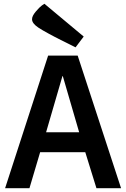

<svg xmlns="http://www.w3.org/2000/svg" viewBox="-20 -989 663 1009"><path d="M232.9 -696.8H388.2L616.2 0H486.8L428.2 -189H190.9L134.8 0H6.8ZM396 -293.9 310.1 -588.9H308.1L222.2 -293.9ZM377 -740.2Q336.9 -759.8 299.8 -778.8Q284.2 -786.6 267.3 -795.4Q250.5 -804.2 234.9 -812.7Q219.2 -821.3 205.3 -829.3Q191.4 -837.4 181.2 -844.2Q148.4 -866.2 148.4 -887.7Q148.4 -897 153.3 -906.7Q158.2 -916.5 168 -928.2Q177.7 -939.9 185.8 -947.8Q193.8 -955.6 200.2 -960.4Q207.5 -965.8 213.4 -969.2L419.9 -796.9Z"/></svg>

Font: Doppio One
Style: Regular
Weight: 400
Designer: Szymon Celej
Foundry: Szymon Celej
Version: Version 1.002